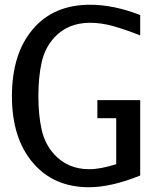

<svg xmlns="http://www.w3.org/2000/svg" viewBox="-20 -763 640 801"><path d="M29.8 -361.8Q29.8 -538.1 116.5 -640.6Q203.1 -743.2 356 -743.2Q454.6 -743.2 564.9 -700.2V-615.2Q502 -640.1 452.1 -654.1Q402.3 -668 356 -668Q263.7 -668 207 -606.9Q167.5 -564 153.8 -502.9Q140.1 -441.9 140.1 -361.8Q140.1 -282.7 153.8 -221.9Q167.5 -161.1 207 -118.2Q263.7 -57.1 352.1 -57.1Q399.4 -57.1 464.8 -78.1V-270H386.2V-345.2H564.9V-30.8Q444.3 18.1 351.1 18.1Q203.6 18.1 116.7 -84.5Q29.8 -187 29.8 -361.8Z"/></svg>

Font: Aurulent Sans Mono
Style: Regular
Weight: 400
Monospace: yes
Version: Version 2007.05.04